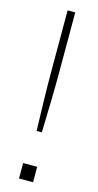

<svg xmlns="http://www.w3.org/2000/svg" viewBox="-113 -744 396 779"><g transform="rotate(15 84.5 -355.0)"><path d="M74 -205Q72 -273 70.5 -335.5Q69 -398 69 -460V-710H101V-460Q101 -398 99.5 -335.5Q98 -273 96 -205ZM55 0V-65H114V0Z"/></g></svg>

Font: Geist Thin
Style: Regular
Weight: 400
Designer: Basement.studio, Andrés Briganti, Mateo Zaragoza
Foundry: Basement.studio, Vercel, Andrés Briganti, Guido Ferreyra, Mateo Zaragoza
Version: Version 1.401